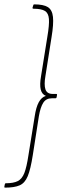

<svg xmlns="http://www.w3.org/2000/svg" viewBox="-70 -717 281 879"><path d="M86 -697Q129 -697 149 -684.5Q169 -672 172.5 -639.5Q176 -607 166 -547L138 -369Q131 -329 138 -308Q145 -287 171 -287H187Q192 -287 191 -282L189 -271Q188 -267 184 -267H167Q141 -267 128 -246.5Q115 -226 108 -185L80 -6Q70 58 57 89.5Q44 121 20 131.5Q-4 142 -47 142Q-51 142 -50 137L-48 127Q-47 122 -44 122Q-8 122 11.5 112Q31 102 41.5 75Q52 48 60 -5L89 -185Q95 -226 107.5 -249Q120 -272 140 -278Q122 -285 116.5 -307Q111 -329 118 -369L147 -550Q156 -603 154 -630Q152 -657 135.5 -667Q119 -677 84 -677Q78 -677 79 -682L82 -692Q83 -697 86 -697Z"/></svg>

Font: Sofia Sans Condensed Thin
Style: Italic
Weight: 250
Italic angle: -9°
Version: Version 4.100